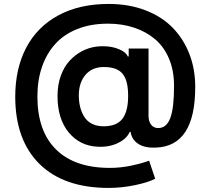

<svg xmlns="http://www.w3.org/2000/svg" viewBox="-20 -736 1039 960"><path d="M522.9 203.6Q299.8 203.6 178.2 84.5Q56.6 -34.7 56.2 -252Q56.2 -393.1 111.1 -497.6Q166 -602.1 271.7 -659.2Q377.4 -716.3 522.9 -716.3Q624.5 -716.3 707 -684.6Q789.6 -652.8 843.8 -596.9Q897.9 -541 927 -465.8Q956.1 -390.6 956.1 -302.7Q957 -5.4 759.8 2Q706.1 4.9 672.6 -15.9Q639.2 -36.6 632.8 -76.7H628.4Q615.2 -43.5 571 -21.5Q526.9 0.5 468.8 -2.4Q379.4 -6.3 323.5 -74Q267.6 -141.6 267.6 -256.3Q267.6 -311.5 283.9 -356.9Q300.3 -402.3 327.9 -432.1Q355.5 -461.9 389.6 -480Q423.8 -498 461.9 -502.9Q477.1 -504.9 494.6 -504.9Q540.5 -504.9 575.7 -489.7Q610.8 -474.6 618.7 -453.6H623.5V-493.2H722.7V-155.3Q723.1 -128.4 735.8 -112.1Q748.5 -95.7 771 -95.7Q813 -95.7 831.8 -146.7Q850.6 -197.8 850.1 -308.6Q850.1 -382.8 825.4 -441.9Q800.8 -501 756.3 -539.1Q711.9 -577.1 651.6 -597.4Q591.3 -617.7 520 -617.7Q434.6 -617.7 367.2 -591.1Q299.8 -564.5 256.1 -515.9Q212.4 -467.3 189.7 -400.9Q167 -334.5 167 -253.4Q167 -80.6 260.3 11.5Q353.5 103.5 529.3 103.5Q583 103.5 637 92Q690.9 80.6 725.6 67.4L755.9 157.7Q720.2 176.3 654.3 189.9Q588.4 203.6 522.9 203.6ZM498 -104.5Q564 -104.5 592.8 -143.1Q621.6 -181.6 620.6 -261.2Q620.1 -335 592.3 -367.9Q564.5 -400.9 499 -400.9Q440.9 -400.9 407.7 -362.1Q374.5 -323.2 374 -260.7Q374 -228.5 380.6 -201.7Q387.2 -174.8 401.1 -152.3Q415 -129.9 439.7 -117.2Q464.4 -104.5 498 -104.5Z"/></svg>

Font: Interop SemBd
Style: Regular
Weight: 600
Designer: Rasmus Andersson, Google, Jang Haemin
Foundry: jhaemin
Version: Version 1.007